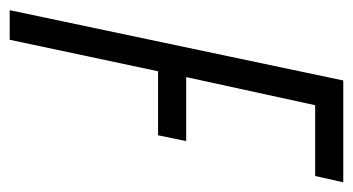

<svg xmlns="http://www.w3.org/2000/svg" viewBox="-186 -542 728 396"><g transform="rotate(90 178.0 -344.0)"><path d="M1 0 146 -688H356L343 -630H197L139 -364H271L259 -306H127L62 0Z"/></g></svg>

Font: Saira Ultra Condensed
Style: Italic
Weight: 400
Width: 1
Italic angle: -12°
Designer: Hector Gatti with collaboration of the Omnibus-Type team
Foundry: Omnibus-Type
Version: Version 1.001; ttfautohint (v1.8)